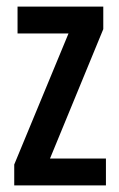

<svg xmlns="http://www.w3.org/2000/svg" viewBox="-20 -560 360 580"><path d="M300 0H23V-63L187 -459H33V-540H292V-472L131 -81H300Z"/></svg>

Font: Noto Sans Lao UI ExtCond Med
Style: Regular
Weight: 500
Width: 2
Designer: Monotype Design Team
Foundry: Monotype Imaging Inc.
Version: Version 2.000; ttfautohint (v1.8.4.7-5d5b)